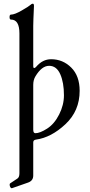

<svg xmlns="http://www.w3.org/2000/svg" viewBox="-20 -745 484 1038"><path d="M85 191.9V-564.5Q85 -639.2 39.1 -639.2Q31.7 -639.2 31.7 -652.6Q31.7 -666 39.1 -666Q59.1 -666 97.9 -688.5Q136.7 -710.9 144 -718Q151.4 -725.1 157.2 -725.1Q164.1 -725.1 163.6 -711.9Q159.7 -627.9 159.7 -605V-389.2Q159.7 -377 164.6 -377Q169.4 -377 175.3 -383.8Q210.4 -424.8 256.3 -424.8Q319.8 -424.8 365.2 -379.6Q410.6 -334.5 410.6 -253.9Q410.6 -145.5 333.7 -73.5Q256.8 -1.5 174.3 9.8Q159.7 11.7 159.7 24.9V204.1Q159.7 232.4 131.3 242.2L45.9 272Q45.4 272.5 43.9 272.5Q38.6 272.5 35.4 266.4Q32.2 260.3 32.2 253.4Q32.2 248 35.2 246.1L74.2 220.2Q85 212.9 85 191.9ZM159.7 -43.9Q159.7 -24.9 171.4 -24.9Q195.8 -24.9 234.6 -49.6Q273.4 -74.2 299.6 -125.7Q325.7 -177.2 325.7 -230Q325.7 -298.8 305.7 -344Q285.6 -389.2 245.6 -389.2Q205.6 -389.2 171.4 -332Q159.7 -312.5 159.7 -286.1Z"/></svg>

Font: Junicode
Style: Regular
Weight: 400
Designer: Peter S. Baker
Foundry: Briery Creek Software
Version: Version 0.7.2